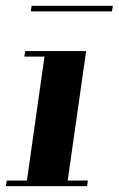

<svg xmlns="http://www.w3.org/2000/svg" viewBox="-20 -635 405 655"><path d="M0 0 2.9 -19H71.8L131.8 -441.9H63L65.9 -460.9H273.9L210.9 -19H279.8L276.9 0ZM85 -596.2 87.9 -615.2H365.2L361.8 -596.2Z"/></svg>

Font: Hjet
Style: Italic
Weight: 400
Designer: T. Christopher White
Version: Version 1.2